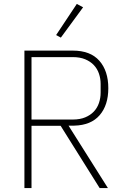

<svg xmlns="http://www.w3.org/2000/svg" viewBox="-20 -955 640 975"><path d="M140 0H104V-698H350Q439 -698 484.5 -646.5Q530 -595 530 -507Q530 -421 486 -370Q442 -319 357 -317H328L528 0H486L288 -316H140ZM350 -348Q386 -348 412.5 -359Q439 -370 456.5 -388.5Q474 -407 482.5 -432Q491 -457 491 -485V-529Q491 -556 482.5 -581Q474 -606 456.5 -624.5Q439 -643 412.5 -654Q386 -665 350 -665H140V-348ZM289 -764 265 -777 370 -935 402 -918Z"/></svg>

Font: IBM Plex Mono ExtraLight
Style: Regular
Weight: 200
Monospace: yes
Designer: Mike Abbink, Paul van der Laan, Pieter van Rosmalen
Foundry: Bold Monday
Version: Version 2.3